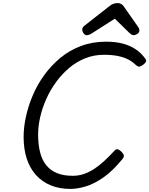

<svg xmlns="http://www.w3.org/2000/svg" viewBox="-20 -1205 967 1244"><path d="M436 19Q365 19 309 -4Q253 -27 213.5 -70.5Q174 -114 153.5 -176.5Q133 -239 133 -318Q133 -380 148 -449Q163 -518 192.5 -587.5Q222 -657 267 -719Q312 -781 371 -830Q430 -879 504.5 -907Q579 -935 668 -935Q728 -935 775.5 -922.5Q823 -910 860 -885Q897 -860 922 -824Q930 -813 925.5 -804.5Q921 -796 907 -785Q894 -775 884 -773.5Q874 -772 860 -784Q838 -806 809 -820.5Q780 -835 742 -842.5Q704 -850 653 -850Q589 -850 532.5 -827.5Q476 -805 428.5 -765Q381 -725 343.5 -673.5Q306 -622 280 -564Q254 -506 240.5 -447Q227 -388 227 -334Q227 -267 240 -217Q253 -167 280.5 -133.5Q308 -100 350 -83Q392 -66 451 -66Q489 -66 523 -77.5Q557 -89 590 -110.5Q623 -132 655.5 -162Q688 -192 723 -230Q734 -242 745.5 -237Q757 -232 768 -221Q781 -207 782.5 -197.5Q784 -188 773 -174Q710 -97 649.5 -55Q589 -13 535 3Q481 19 436 19ZM542 -977Q530 -977 521.5 -989Q513 -1001 513 -1012Q513 -1022 516.5 -1027Q520 -1032 524 -1036L685 -1162Q700 -1175 713.5 -1180Q727 -1185 743 -1185Q756 -1185 766.5 -1178.5Q777 -1172 785 -1159L876 -1029Q881 -1022 882 -1016.5Q883 -1011 883 -1006Q883 -994 870 -985.5Q857 -977 848 -977Q838 -977 830.5 -982Q823 -987 816 -994L724 -1084L572 -987Q565 -983 557.5 -980Q550 -977 542 -977Z"/></svg>

Font: Playwrite DE LA
Style: Regular
Weight: 400
Designer: Veronika Burian, José Scaglione
Foundry: TypeTogether
Version: Version 1.002